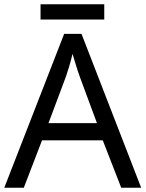

<svg xmlns="http://www.w3.org/2000/svg" viewBox="-20 -875 679 895"><path d="M545 0 459 -221H176L91 0H0L279 -717H360L638 0ZM352 -517Q349 -525 342 -546Q335 -567 328.5 -589.5Q322 -612 318 -624Q311 -593 302 -563.5Q293 -534 287 -517L206 -301H432ZM466 -855V-784H169V-855Z"/></svg>

Font: Noto Sans Nag Mundari
Style: Regular
Weight: 400
Designer: Muthu Nedumaran
Version: Version 1.000; ttfautohint (v1.8.4.7-5d5b)